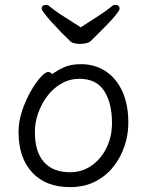

<svg xmlns="http://www.w3.org/2000/svg" viewBox="-20 -749 602 787"><path d="M311 -637Q346 -660 380 -681.5Q414 -703 439 -724Q444 -729 452 -729Q470 -729 470 -713Q470 -707 456.5 -690Q443 -673 423 -652Q403 -631 383.5 -612Q364 -593 352 -581Q346 -575 333.5 -572Q321 -569 308 -569Q296 -569 285.5 -571.5Q275 -574 270 -578Q252 -595 231.5 -616Q211 -637 192.5 -657.5Q174 -678 162.5 -693Q151 -708 151 -713Q151 -729 169 -729Q177 -729 182 -724Q207 -703 241.5 -681.5Q276 -660 311 -637ZM194 -445Q214 -460 242 -473Q270 -486 312 -486Q369 -486 413 -457Q457 -428 481.5 -374.5Q506 -321 506 -245Q506 -197 490.5 -150.5Q475 -104 444.5 -65.5Q414 -27 369.5 -4.5Q325 18 267 18Q167 18 111.5 -42.5Q56 -103 56 -207Q56 -251 70.5 -294.5Q85 -338 105.5 -374Q126 -410 146 -432Q166 -454 177 -454Q187 -454 194 -445ZM267 -43Q316 -43 354.5 -69.5Q393 -96 416 -142Q439 -188 439 -245Q439 -328 406.5 -377Q374 -426 306 -426Q266 -426 232.5 -407Q199 -388 174.5 -356Q150 -324 136.5 -285.5Q123 -247 123 -208Q123 -126 160.5 -84.5Q198 -43 267 -43Z"/></svg>

Font: Moon Stars Kai HW
Style: Regular
Weight: 400
Designer: GuiWonder
Version: Version 1.101